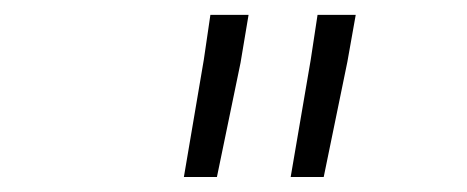

<svg xmlns="http://www.w3.org/2000/svg" viewBox="-20 -770 627 258"><path d="M303.2 -685.5 271.5 -532.2H227.1L253.9 -689.9L262.7 -750H314ZM446.8 -687 415 -532.2H370.6L397.5 -689.5L406.7 -750H458Z"/></svg>

Font: Roboto Mono Light
Style: Italic
Weight: 300
Designer: Google
Version: Version 2.000985; 2015; ttfautohint (v1.3)